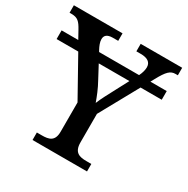

<svg xmlns="http://www.w3.org/2000/svg" viewBox="-166 -856 975 998"><g transform="rotate(30 321.0 -357.0)"><path d="M160 0H487V-45H457C416 -45 382 -53 382 -114V-285L510 -517H637V-569H539L551 -591C584 -652 602 -669 632 -669H646V-714H397V-669H424C464 -669 486 -654 486 -624C486 -610 482 -591 471 -569H231L225 -580C217 -595 208 -615 208 -633C208 -653 219 -669 256 -669H288V-714H-4V-669H9C45 -669 59 -654 80 -616L106 -569H6V-517H136L265 -286V-110C265 -52 231 -45 190 -45H160ZM299 -442 259 -517H443L406 -447C383 -404 360 -361 348 -331C337 -362 322 -401 299 -442Z"/></g></svg>

Font: Noto Serif Medium
Style: Regular
Weight: 500
Designer: Monotype Design Team
Foundry: Monotype Imaging Inc.
Version: Version 2.013